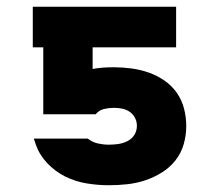

<svg xmlns="http://www.w3.org/2000/svg" viewBox="-20 -540 640 568"><path d="M302 8Q269 8 236 2.5Q203 -3 173.5 -17.5Q144 -32 120.5 -56.5Q97 -81 86 -112L80 -130H240L241 -129Q254 -119 270 -115.5Q286 -112 302 -112Q316 -112 330 -114Q344 -116 357 -122.5Q370 -129 377.5 -141Q385 -153 385 -168Q385 -180 379.5 -191Q374 -202 364 -209Q354 -216 342 -218.5Q330 -221 317 -221Q302 -221 287.5 -217.5Q273 -214 263 -202H108V-400H77V-520H501V-400H254V-336Q270 -339 285.5 -340Q301 -341 317 -341Q343 -341 369 -337.5Q395 -334 419.5 -325.5Q444 -317 466 -302Q488 -287 503 -265.5Q518 -244 524.5 -218.5Q531 -193 531 -167Q531 -140 523.5 -113.5Q516 -87 499 -65.5Q482 -44 458.5 -29.5Q435 -15 409.5 -6.5Q384 2 356.5 5Q329 8 302 8Z"/></svg>

Font: Iosevka SS04 Heavy Extended
Style: Regular
Weight: 900
Width: 7
Monospace: yes
Designer: Belleve Invis
Foundry: Belleve Invis
Version: Version 19.0.0; ttfautohint (v1.8.4)